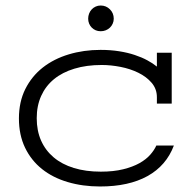

<svg xmlns="http://www.w3.org/2000/svg" viewBox="-20 -657 691 689"><path d="M543 -285.2V-308.1Q543 -337.9 524.2 -359.9Q505.4 -381.8 476.3 -396Q447.3 -410.2 412.4 -417Q377.4 -423.8 345.2 -423.8Q290.5 -423.8 247.1 -410.6Q203.6 -397.5 173.6 -372.8Q143.6 -348.1 127.7 -312.7Q111.8 -277.3 111.8 -232.9Q111.8 -188 127.4 -152.6Q143.1 -117.2 172.6 -92.3Q202.1 -67.4 244.9 -54.2Q287.6 -41 341.8 -41Q387.7 -41 422.1 -49.6Q456.5 -58.1 480.5 -71.5Q504.4 -85 519 -101.6Q533.7 -118.2 541 -134.8H604Q576.7 -62.5 509.3 -25.1Q441.9 12.2 338.9 12.2Q276.4 12.2 222.9 -3.7Q169.4 -19.5 130.6 -50.5Q91.8 -81.5 69.8 -127.2Q47.9 -172.9 47.9 -231.9Q47.9 -291.5 70.8 -337.4Q93.8 -383.3 133.5 -414.6Q173.3 -445.8 226.8 -461.9Q280.3 -478 340.8 -478Q376.5 -478 407.2 -473.1Q438 -468.3 463.6 -459.7Q489.3 -451.2 509 -440.4Q528.8 -429.7 543 -418V-467.8H596.2V-285.2ZM296.4 -589.8Q296.4 -599.6 299.8 -608.4Q303.2 -617.2 309.3 -623.5Q315.4 -629.9 323.5 -633.5Q331.5 -637.2 341.3 -637.2Q360.8 -637.2 374.5 -623.5Q388.2 -609.9 388.2 -589.8Q388.2 -580.6 384.5 -572.3Q380.9 -564 374.5 -557.9Q368.2 -551.8 359.6 -548.3Q351.1 -544.9 341.3 -544.9Q331.5 -544.9 323.5 -548.3Q315.4 -551.8 309.3 -557.9Q303.2 -564 299.8 -572.3Q296.4 -580.6 296.4 -589.8Z"/></svg>

Font: Stint Ultra Expanded
Style: Regular
Weight: 400
Width: 7
Designer: Astigmatic (AOETI)
Foundry: Astigmatic (AOETI)
Version: Version 1.000